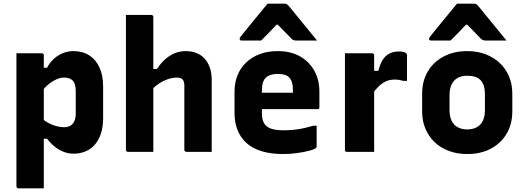

<svg xmlns="http://www.w3.org/2000/svg" viewBox="-20 -832 2880 1052"><path d="M70 -540Q94 -540 117 -540Q140 -540 162.5 -540Q185 -540 209 -540Q213 -540 215 -538.5Q217 -537 218.5 -535Q220 -533 220 -529Q220 -438 220 -347Q220 -256 220 -164.5Q220 -73 220 18Q220 109 220 200Q196 200 173.5 200Q151 200 128 200Q105 200 81 200Q78 200 75.5 198.5Q73 197 71.5 194.5Q70 192 70 189Q70 111 70 32.5Q70 -46 70 -125Q70 -204 70 -282.5Q70 -361 70 -439Q70 -468 70 -493Q70 -518 70 -540ZM382 -552Q432 -552 468.5 -529Q505 -506 525 -462.5Q545 -419 545 -358V-184Q545 -138 533.5 -102Q522 -66 501 -41Q480 -16 450 -3Q420 10 382 10Q354 10 327.5 -0.5Q301 -11 278 -30Q255 -49 238 -72H208V-184Q234 -161 267.5 -148Q301 -135 331 -135Q352 -135 366 -143.5Q380 -152 387.5 -168.5Q395 -185 395 -209V-333Q395 -354 390.5 -368.5Q386 -383 378 -391Q370 -399 358 -403Q346 -407 331 -407Q312 -407 290 -397.5Q268 -388 247 -371Q226 -354 209 -331V-461H238Q253 -490 275.5 -510Q298 -530 325 -541Q352 -552 382 -552Z M681 0Q678 0 675.5 -1.5Q673 -3 671.5 -5Q670 -7 670 -11Q670 -91 670 -171Q670 -251 670 -331.5Q670 -412 670 -492Q670 -572 670 -652Q670 -679 670 -704Q670 -729 670 -750Q698 -750 721 -750Q744 -750 765.5 -750Q787 -750 809 -750Q813 -750 815 -748.5Q817 -747 818.5 -745Q820 -743 820 -739Q820 -647 820 -554.5Q820 -462 820 -369.5Q820 -277 820 -184.5Q820 -92 820 0Q795 0 773 0Q751 0 728.5 0Q706 0 681 0ZM803 -328V-454H840Q854 -476 871 -494Q888 -512 908 -525Q928 -538 950.5 -545Q973 -552 998 -552Q1030 -552 1056.5 -541.5Q1083 -531 1101.5 -510.5Q1120 -490 1130 -460.5Q1140 -431 1140 -394Q1140 -346 1140 -297Q1140 -248 1140 -198.5Q1140 -149 1140 -99Q1140 -74 1140 -49.5Q1140 -25 1140 0Q1103 0 1071 0Q1039 0 1001 0Q998 0 995.5 -1.5Q993 -3 991.5 -5Q990 -7 990 -11Q990 -70 990 -128.5Q990 -187 990 -246Q990 -305 990 -363Q990 -386 980.5 -396.5Q971 -407 948 -407Q932 -407 912.5 -402Q893 -397 873 -387Q853 -377 835 -362.5Q817 -348 803 -328Z M1502 -552Q1573 -552 1624 -523Q1675 -494 1702.5 -444Q1730 -394 1730 -330V-244Q1730 -241 1729 -238.5Q1728 -236 1725.5 -235Q1723 -234 1720 -234H1500Q1483 -234 1465 -234Q1447 -234 1430 -234H1385V-324H1585Q1585 -328 1585 -330.5Q1585 -333 1585 -337Q1585 -362 1580 -379.5Q1575 -397 1564 -408Q1554 -418 1539 -422.5Q1524 -427 1502 -427Q1457 -427 1436 -406Q1415 -385 1415 -337V-210Q1415 -195 1417.5 -183Q1420 -171 1424.5 -161.5Q1429 -152 1436 -145Q1451 -130 1475.5 -124Q1500 -118 1532 -118Q1568 -118 1596 -121.5Q1624 -125 1648.5 -130.5Q1673 -136 1695 -143H1715Q1715 -115 1715 -86.5Q1715 -58 1715 -29Q1715 -27 1714 -25Q1713 -23 1711 -21Q1704 -14 1676 -6.5Q1648 1 1609 6.5Q1570 12 1531 12Q1464 12 1413.5 -3.5Q1363 -19 1330.5 -48.5Q1298 -78 1281.5 -119.5Q1265 -161 1265 -212V-330Q1265 -378 1281 -418.5Q1297 -459 1328 -489Q1359 -519 1403 -535.5Q1447 -552 1502 -552ZM1446 -812Q1470 -812 1493.5 -812Q1517 -812 1540 -812Q1548 -812 1553 -808Q1558 -804 1570 -790Q1577 -781 1594 -760.5Q1611 -740 1633 -713Q1655 -686 1677 -659Q1699 -632 1717 -610Q1689 -610 1661 -610Q1633 -610 1605 -610Q1594 -610 1588.5 -612Q1583 -614 1576 -621Q1566 -631 1543.5 -654.5Q1521 -678 1481 -718L1533 -697H1467L1517 -720Q1480 -680 1455.5 -655Q1431 -630 1411 -610H1304Q1300 -610 1297.5 -611Q1295 -612 1294 -614.5Q1293 -617 1293 -619Q1293 -624 1296 -628Q1299 -632 1311 -647Q1322 -661 1340.5 -683.5Q1359 -706 1379.5 -731Q1400 -756 1418 -778Q1436 -800 1446 -812Z M2010 -444H2053Q2062 -480 2076.5 -503.5Q2091 -527 2113.5 -538.5Q2136 -550 2167 -550Q2182 -550 2192 -547Q2202 -544 2205 -541Q2208 -538 2209 -535.5Q2210 -533 2210 -529Q2210 -511 2210 -493.5Q2210 -476 2210 -459Q2210 -442 2210 -424.5Q2210 -407 2210 -389H2190Q2180 -392 2168.5 -394Q2157 -396 2142 -396Q2112 -396 2089.5 -384Q2067 -372 2048.5 -352Q2030 -332 2010 -307ZM2030 0Q2005 0 1980 0Q1955 0 1930.5 0Q1906 0 1881 0Q1878 0 1876 -0.5Q1874 -1 1872.5 -2.5Q1871 -4 1870.5 -6Q1870 -8 1870 -11Q1870 -54 1870 -97Q1870 -140 1870 -183.5Q1870 -227 1870 -270Q1870 -313 1870 -356Q1870 -399 1870 -442Q1870 -469 1870 -494Q1870 -519 1870 -540Q1898 -540 1923.5 -540Q1949 -540 1973 -540Q1997 -540 2019 -540Q2023 -540 2025 -538.5Q2027 -537 2028.5 -535Q2030 -533 2030 -529Q2030 -476 2030 -423Q2030 -370 2030 -317.5Q2030 -265 2030 -212Q2030 -159 2030 -106Q2030 -53 2030 0Z M2540 -552Q2595 -552 2640 -535Q2685 -518 2718 -487Q2751 -456 2769 -413.5Q2787 -371 2787 -319V-221Q2787 -152 2756 -99.5Q2725 -47 2669.5 -17.5Q2614 12 2540 12Q2485 12 2439.5 -5Q2394 -22 2361.5 -53Q2329 -84 2311 -126.5Q2293 -169 2293 -221V-319Q2293 -388 2324 -440.5Q2355 -493 2411 -522.5Q2467 -552 2540 -552ZM2540 -417Q2509 -417 2487.5 -405Q2466 -393 2454.5 -369.5Q2443 -346 2443 -312V-228Q2443 -202 2450 -182Q2457 -162 2470 -148Q2482 -136 2500 -129.5Q2518 -123 2540 -123Q2571 -123 2592.5 -135Q2614 -147 2625.5 -170.5Q2637 -194 2637 -228V-312Q2637 -341 2631 -361Q2625 -381 2612 -394Q2600 -406 2582 -411.5Q2564 -417 2540 -417ZM2484 -812Q2508 -812 2531.5 -812Q2555 -812 2578 -812Q2586 -812 2591 -808Q2596 -804 2608 -790Q2615 -781 2632 -760.5Q2649 -740 2671 -713Q2693 -686 2715 -659Q2737 -632 2755 -610Q2727 -610 2699 -610Q2671 -610 2643 -610Q2632 -610 2626.5 -612Q2621 -614 2614 -621Q2604 -631 2581.5 -654.5Q2559 -678 2519 -718L2571 -697H2505L2555 -720Q2518 -680 2493.5 -655Q2469 -630 2449 -610H2342Q2338 -610 2335.5 -611Q2333 -612 2332 -614.5Q2331 -617 2331 -619Q2331 -624 2334 -628Q2337 -632 2349 -647Q2360 -661 2378.5 -683.5Q2397 -706 2417.5 -731Q2438 -756 2456 -778Q2474 -800 2484 -812Z"/></svg>

Font: Recursive ExtraBold
Style: Regular
Weight: 800
Version: Version 1.085